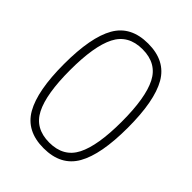

<svg xmlns="http://www.w3.org/2000/svg" viewBox="-215 -856 983 983"><g transform="rotate(45 276.0 -365.0)"><path d="M421 -620.5Q379 -703 276 -703Q173 -703 131 -620.5Q89 -538 89 -365Q89 -192 131 -109.5Q173 -27 276 -27Q379 -27 421 -109.5Q463 -192 463 -365Q463 -538 421 -620.5ZM45 -365Q45 -559 98 -651.5Q151 -744 276 -744Q401 -744 454 -651.5Q507 -559 507 -365Q507 -172 454 -79Q401 14 276 14Q151 14 98 -79Q45 -172 45 -365Z"/></g></svg>

Font: Nacelle UltraLight
Style: Regular
Weight: 200
Designer: Sora Sagano
Foundry: Sora Sagano
Version: Version 1.000;FEAKit 1.0